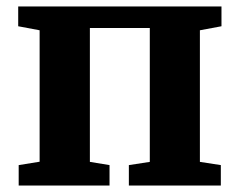

<svg xmlns="http://www.w3.org/2000/svg" viewBox="-20 -576 744 596"><path d="M38 0V-63.5L103 -74V-482L36.5 -494.5V-556H667.5V-494.5L600.5 -482V-73.5L665.5 -63.5V0H380V-63.5L445 -73.5V-489H259V-73.5L320 -63.5V0Z"/></svg>

Font: Merriweather ExtraBold
Style: Regular
Weight: 800
Version: Version 2.100